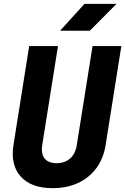

<svg xmlns="http://www.w3.org/2000/svg" viewBox="-20 -970 652 1000"><path d="M254 10Q143 10 88.5 -50Q34 -110 50 -214L132 -730H282L200 -215Q193 -169 212.5 -144.5Q232 -120 275 -120Q317 -120 345 -144.5Q373 -169 380 -215L462 -730H612L530 -214Q519 -145 482 -94.5Q445 -44 386.5 -17Q328 10 254 10ZM293 -810 420 -950H587L448 -810Z"/></svg>

Font: JetBrains Mono NL ExtraBold
Style: Italic
Weight: 800
Italic angle: -9°
Monospace: yes
Designer: Philipp Nurullin, Konstantin Bulenkov
Foundry: JetBrains
Version: Version 2.305; ttfautohint (v1.8.4.7-5d5b)